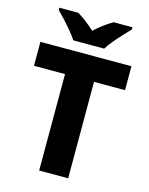

<svg xmlns="http://www.w3.org/2000/svg" viewBox="-135 -1015 855 1100"><g transform="rotate(15 292.5 -465.5)"><path d="M379 0H207V-572H23V-714H563V-572H379ZM203 -771Q188 -794 165.5 -821Q143 -848 119.5 -873.5Q96 -899 77 -918V-931H190Q216 -915 241.5 -895.5Q267 -876 293 -852Q319 -876 346 -896Q373 -916 399 -931H511V-918Q493 -900 469.5 -874.5Q446 -849 423 -821.5Q400 -794 386 -771Z"/></g></svg>

Font: Noto Kufi Arabic ExtraBold
Style: Regular
Weight: 800
Designer: Monotype Design Team, David Williams, Khaled Hosny
Foundry: Google LLC
Version: Version 2.109; ttfautohint (v1.8.4.7-5d5b)